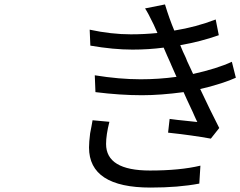

<svg xmlns="http://www.w3.org/2000/svg" viewBox="-20 -810 1085 867"><path d="M398 -267 474 -260Q459 -201 459 -160Q459 -40 657 -40Q793 -40 885 -62L880 19Q786 37 660 37Q382 37 382 -144Q382 -168 387 -208L393 -239Q393 -241 398 -267ZM1027 -531 1045 -459Q1019 -447 979 -434Q926 -417 884 -408Q925 -322 928 -316L970 -232L932 -184Q850 -199 739 -211L746 -273Q758 -271 781.5 -268.5Q805 -266 815 -265Q853 -261 871 -259Q869 -263 864 -273.5Q859 -284 857 -289L850 -305L842 -322Q822 -364 809 -394Q705 -380 621 -380Q523 -380 411 -394L408 -470Q519 -452 615 -452Q697 -452 777 -463Q774 -471 754 -515L749 -527L744 -538Q739 -548 735 -558L719 -595Q652 -586 578 -586Q492 -586 388 -604L385 -676Q482 -655 571 -655Q632 -655 691 -661L682 -681L678 -690L674 -699Q648 -753 635 -772L725 -790Q744 -727 767 -672Q866 -688 954 -722L968 -651Q886 -622 794 -606L806 -577Q811 -567 815 -558L820 -547L825 -534Q831 -522 840 -502Q849 -482 852 -476Q960 -500 1027 -531Z"/></svg>

Font: Source Han Sans Regular
Style: Regular
Weight: 400
Designer: Ryoko NISHIZUKA  (kana & ideographs); Paul D. Hunt (Latin, Greek & Cyrillic); Wenlong ZHANG  (bopomofo); Sandoll Communi
Foundry: Adobe Systems Incorporated
Version: Version 1.00 January 18, 2024, initial release